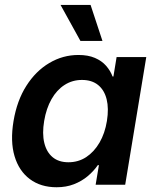

<svg xmlns="http://www.w3.org/2000/svg" viewBox="-20 -766 643 796"><path d="M214.8 10.3Q148.9 10.3 103.8 -23.4Q58.6 -57.1 40.3 -118.7Q22 -180.2 36.1 -264.2Q50.3 -349.1 89.4 -410.4Q128.4 -471.7 184.6 -504.9Q240.7 -538.1 305.2 -538.1Q345.2 -538.1 373.5 -525.9Q401.9 -513.7 419.7 -493.4Q437.5 -473.1 446.8 -448.7H450.2L463.4 -529.3H586.4L499 0H376.5L390.1 -81.5H385.7Q368.2 -56.2 343.3 -35.4Q318.4 -14.6 286.4 -2.2Q254.4 10.3 214.8 10.3ZM263.7 -93.3Q304.7 -93.3 337.4 -114.7Q370.1 -136.2 392.6 -174.8Q415 -213.4 423.3 -264.6Q431.6 -316.4 422.1 -354.5Q412.6 -392.6 386.7 -413.6Q360.8 -434.6 319.8 -434.6Q279.8 -434.6 247.6 -413.8Q215.3 -393.1 193.6 -355Q171.9 -316.9 163.1 -264.6Q154.3 -212.4 163.6 -173.8Q172.9 -135.3 198.2 -114.3Q223.6 -93.3 263.7 -93.3ZM313.5 -596.2 231 -745.6H355.5L404.8 -596.2Z"/></svg>

Font: Inter 24pt SemiBold
Style: Italic
Weight: 600
Italic angle: -9.3988°
Designer: Rasmus Andersson
Foundry: rsms
Version: Version 4.001;git-66647c0bb